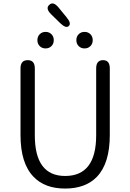

<svg xmlns="http://www.w3.org/2000/svg" viewBox="-20 -1081 756 1114"><path d="M175 -55Q99 -133 99 -297V-684Q99 -732 141 -732Q182 -732 182 -684V-296Q182 -60 358 -60Q538 -60 538 -296V-684Q538 -732 578 -732Q617 -732 617 -684V-297Q617 -133 542 -55Q476 13 358 13Q240 13 175 -55ZM244.5 -800Q224 -800 210.5 -813.5Q197 -827 197 -848Q197 -869 210.5 -882.5Q224 -896 244.5 -896Q265 -896 278.5 -882.5Q292 -869 292 -848Q292 -827 278.5 -813.5Q265 -800 244.5 -800ZM470.5 -800Q450 -800 436.5 -813.5Q423 -827 423 -848Q423 -869 436.5 -882.5Q450 -896 470.5 -896Q491 -896 504.5 -882.5Q518 -869 518 -848Q518 -827 504.5 -813.5Q491 -800 470.5 -800ZM379 -930Q363 -914 329 -947L277 -998Q242 -1032 266 -1053Q289 -1075 320 -1037L366 -981Q396 -945 379 -930Z"/></svg>

Font: Resource Han Rounded JP Normal
Style: Regular
Weight: 350
Designer: Cyano Hao (round all glyphs); Ryoko NISHIZUKA 西塚涼子 (kana, bopomofo & ideographs); Paul D. Hunt (Latin, Greek & Cyrillic)
Foundry: Cyano Hao
Version: 0.990